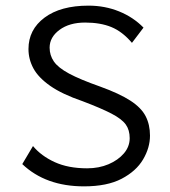

<svg xmlns="http://www.w3.org/2000/svg" viewBox="-20 -651 603 681"><path d="M278 10Q142 10 59 -69L97 -133Q126 -98 174 -76Q222 -54 289 -54Q331 -54 365 -68.5Q399 -83 419.5 -107Q440 -131 440 -161Q440 -190 426 -209.5Q412 -229 375.5 -248Q339 -267 273 -292Q200 -317 158 -346.5Q116 -376 98.5 -408.5Q81 -441 81 -477Q81 -546 138 -588.5Q195 -631 294 -631Q352 -631 402.5 -610.5Q453 -590 489 -553L448 -499Q414 -539 375 -555Q336 -571 282 -571Q226 -571 191 -545Q156 -519 156 -482Q156 -455 171 -433Q186 -411 225 -390Q264 -369 335 -344Q404 -319 442.5 -294Q481 -269 496.5 -239Q512 -209 512 -170Q512 -127 487.5 -85.5Q463 -44 411.5 -17Q360 10 278 10Z"/></svg>

Font: Inconsolata SemiExpanded Thin
Style: Regular
Weight: 100
Width: 6
Monospace: yes
Designer: Raph Levien, Cyreal, Brenton Simpson
Foundry: Raph Levien, Cyreal, Google
Version: Version 3.100; ttfautohint (v1.8.4.7-5d5b)